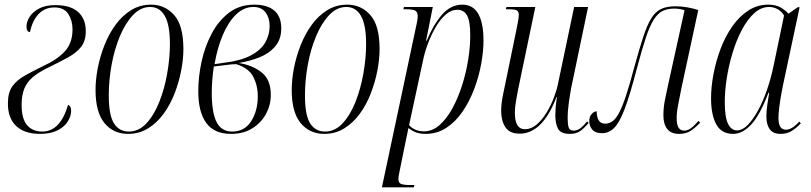

<svg xmlns="http://www.w3.org/2000/svg" viewBox="-20 -566 3489 826"><path d="M152 10Q86 10 50 -23.5Q14 -57 14 -121Q14 -168 33 -194.5Q52 -221 85.5 -240Q119 -259 164 -281Q224 -308 258 -344Q292 -380 292 -440Q292 -477 274 -505.5Q256 -534 214 -534Q173 -534 146 -505.5Q119 -477 109 -428Q94 -429 94 -452Q94 -472 107 -493Q120 -514 147.5 -529Q175 -544 218 -544Q283 -544 316 -514.5Q349 -485 349 -432Q349 -390 329 -364.5Q309 -339 273.5 -319.5Q238 -300 191 -277Q147 -256 121.5 -234.5Q96 -213 84.5 -184.5Q73 -156 73 -115Q73 -55 96.5 -27.5Q120 0 162 0Q239 0 273 -115Q278 -113 282 -107Q286 -101 286 -89Q286 -67 272 -44Q258 -21 228 -5.5Q198 10 152 10Z M531 10Q468 10 429.5 -36.5Q391 -83 391 -179Q391 -223 400.5 -272.5Q410 -322 429 -370.5Q448 -419 476.5 -458.5Q505 -498 543.5 -522Q582 -546 630 -546Q689 -546 729 -501.5Q769 -457 769 -355Q769 -312 759.5 -262.5Q750 -213 731.5 -165Q713 -117 684.5 -77.5Q656 -38 617.5 -14Q579 10 531 10ZM534 0Q577 0 610 -35.5Q643 -71 665.5 -128Q688 -185 699.5 -251Q711 -317 711 -377Q711 -459 689 -497.5Q667 -536 626 -536Q585 -536 552 -501Q519 -466 495.5 -409.5Q472 -353 460 -286.5Q448 -220 448 -156Q448 -70 470.5 -35Q493 0 534 0Z M974 10Q901 10 867 -37.5Q833 -85 833 -173Q833 -235 847 -300Q861 -365 890.5 -421Q920 -477 965.5 -511.5Q1011 -546 1074 -546Q1130 -546 1160 -520.5Q1190 -495 1190 -444Q1190 -397 1164 -366.5Q1138 -336 1096.5 -319.5Q1055 -303 1007 -295Q1065 -286 1105 -255Q1145 -224 1145 -158Q1145 -113 1123.5 -74.5Q1102 -36 1064 -13Q1026 10 974 10ZM937 -295Q1015 -304 1059 -327.5Q1103 -351 1121.5 -384Q1140 -417 1140 -454Q1140 -489 1122.5 -512.5Q1105 -536 1070 -536Q1029 -536 995.5 -503.5Q962 -471 938.5 -415.5Q915 -360 903 -290ZM979 0Q1032 0 1060.5 -44.5Q1089 -89 1089 -152Q1089 -199 1069 -236.5Q1049 -274 996 -290Q978 -290 950 -286Q922 -282 900 -280Q896 -256 893.5 -225Q891 -194 891 -166Q891 -83 911.5 -41.5Q932 0 979 0Z M1375 10Q1312 10 1273.5 -36.5Q1235 -83 1235 -179Q1235 -223 1244.5 -272.5Q1254 -322 1273 -370.5Q1292 -419 1320.5 -458.5Q1349 -498 1387.5 -522Q1426 -546 1474 -546Q1533 -546 1573 -501.5Q1613 -457 1613 -355Q1613 -312 1603.5 -262.5Q1594 -213 1575.5 -165Q1557 -117 1528.5 -77.5Q1500 -38 1461.5 -14Q1423 10 1375 10ZM1378 0Q1421 0 1454 -35.5Q1487 -71 1509.5 -128Q1532 -185 1543.5 -251Q1555 -317 1555 -377Q1555 -459 1533 -497.5Q1511 -536 1470 -536Q1429 -536 1396 -501Q1363 -466 1339.5 -409.5Q1316 -353 1304 -286.5Q1292 -220 1292 -156Q1292 -70 1314.5 -35Q1337 0 1378 0Z M1766 -433Q1771 -455 1774 -471Q1777 -487 1777 -496Q1777 -515 1766 -520.5Q1755 -526 1729 -526H1715L1718 -536H1842L1813 -391H1816Q1842 -456 1880 -501Q1918 -546 1969 -546Q2015 -546 2037.5 -506.5Q2060 -467 2060 -392Q2060 -345 2050 -290.5Q2040 -236 2020 -183Q2000 -130 1970 -86Q1940 -42 1900 -16Q1860 10 1811 10Q1786 10 1769.5 3.5Q1753 -3 1737 -15Q1733 4 1731 15Q1729 26 1726 38L1699 171Q1696 183 1695 191Q1694 199 1694 205Q1694 221 1706 225.5Q1718 230 1746 230H1763L1760 240H1623ZM1804 -1Q1840 -1 1870.5 -27.5Q1901 -54 1925.5 -98.5Q1950 -143 1967.5 -197.5Q1985 -252 1994 -308Q2003 -364 2003 -414Q2003 -476 1989 -500Q1975 -524 1948 -524Q1921 -524 1897.5 -503.5Q1874 -483 1854.5 -449.5Q1835 -416 1820.5 -377Q1806 -338 1799 -302L1740 -28Q1747 -18 1764 -9.5Q1781 -1 1804 -1Z M2432 10Q2392 10 2380.5 -12.5Q2369 -35 2369 -71Q2369 -84 2370.5 -103.5Q2372 -123 2376 -148H2374Q2343 -68 2303.5 -29.5Q2264 9 2216 9Q2172 9 2154 -19Q2136 -47 2136 -89Q2136 -117 2143.5 -156Q2151 -195 2158 -226L2198 -420Q2203 -445 2207.5 -468Q2212 -491 2212 -501Q2212 -516 2204 -521Q2196 -526 2171 -526H2156L2159 -536H2283L2216 -215Q2209 -183 2202 -144Q2195 -105 2195 -81Q2195 -10 2238 -10Q2265 -10 2288.5 -30Q2312 -50 2331 -81Q2350 -112 2362.5 -145Q2375 -178 2380 -203L2450 -536H2510L2437 -186Q2431 -154 2426.5 -119.5Q2422 -85 2422 -59Q2422 -34 2426 -19Q2430 -4 2448 -4Q2464 -4 2478.5 -15.5Q2493 -27 2506 -44L2512 -37Q2497 -18 2478.5 -4Q2460 10 2432 10Z M2902 10Q2867 10 2850.5 -11Q2834 -32 2834 -70Q2834 -103 2840.5 -135.5Q2847 -168 2856 -209L2925 -522Q2904 -529 2881 -529Q2852 -529 2831 -519Q2810 -509 2792.5 -481.5Q2775 -454 2758 -402.5Q2741 -351 2719 -268Q2690 -157 2667.5 -97.5Q2645 -38 2622 -15.5Q2599 7 2570 7Q2541 7 2528 -8.5Q2515 -24 2515 -45Q2515 -63 2525 -75Q2535 -87 2547 -87Q2547 -65 2555 -49.5Q2563 -34 2584 -34Q2600 -34 2614.5 -44Q2629 -54 2643 -80Q2657 -106 2673 -154Q2689 -202 2709 -278Q2731 -358 2748 -409.5Q2765 -461 2783 -489Q2801 -517 2825.5 -528Q2850 -539 2886 -539Q2911 -539 2936.5 -534.5Q2962 -530 2984 -523L2912 -189Q2906 -157 2898.5 -120.5Q2891 -84 2891 -57Q2891 -4 2923 -4Q2938 -4 2952.5 -14.5Q2967 -25 2985 -46L2992 -38Q2973 -18 2952.5 -4Q2932 10 2902 10Z M3134 10Q3084 10 3061.5 -31Q3039 -72 3039 -143Q3039 -192 3049.5 -247.5Q3060 -303 3080 -356Q3100 -409 3130 -452Q3160 -495 3199 -520.5Q3238 -546 3285 -546Q3317 -546 3338 -534Q3359 -522 3372 -507L3412 -535H3420L3348 -197Q3344 -178 3339.5 -152Q3335 -126 3332 -100.5Q3329 -75 3329 -58Q3329 -8 3361 -8Q3375 -8 3389 -17Q3403 -26 3419 -43L3425 -35Q3408 -17 3387.5 -3.5Q3367 10 3338 10Q3306 10 3291.5 -10Q3277 -30 3277 -65Q3277 -89 3281 -115Q3285 -141 3289 -167H3286Q3249 -70 3211.5 -30Q3174 10 3134 10ZM3151 -5Q3174 -5 3197 -28.5Q3220 -52 3241.5 -91.5Q3263 -131 3280 -180.5Q3297 -230 3308 -283L3353 -499Q3343 -517 3325.5 -526.5Q3308 -536 3289 -536Q3254 -536 3224.5 -509Q3195 -482 3171.5 -437.5Q3148 -393 3131.5 -338.5Q3115 -284 3106.5 -229Q3098 -174 3098 -127Q3098 -62 3112 -33.5Q3126 -5 3151 -5Z"/></svg>

Font: Noto Serif Display ExtraCondensed Light
Style: Italic
Weight: 300
Width: 2
Italic angle: -12°
Designer: Monotype Design Team
Foundry: Monotype Imaging Inc.
Version: Version 2.009